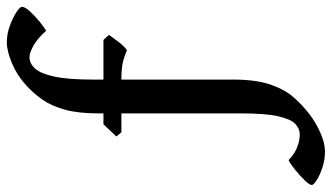

<svg xmlns="http://www.w3.org/2000/svg" viewBox="-356 -514 958 554"><g transform="rotate(-90 123.0 -237.0)"><path d="M380.4 -652.8Q380.4 -644 366.7 -629.2Q353 -614.3 336.4 -600.8Q319.8 -587.4 311 -583Q289.1 -607.9 268.3 -619.4Q247.6 -630.9 234.9 -630.9Q216.8 -630.9 202.1 -614.7Q187.5 -598.6 179 -559.1Q170.4 -519.5 170.4 -448.7V-417.5H284.7L299.3 -401.9Q291 -389.2 277.1 -371.6Q263.2 -354 254.4 -349.6Q244.1 -355 224.9 -360.4Q205.6 -365.7 170.4 -365.7V-43.9Q170.4 22.5 156 64.2Q141.6 106 118.9 131.6Q96.2 157.2 71.8 175.8Q46.9 195.3 16.8 208.5Q-13.2 221.7 -37.6 221.7Q-60.5 221.7 -82.5 214.6Q-104.5 207.5 -119.1 198.2Q-133.8 189 -133.8 183.6Q-133.8 177.2 -120.4 163.3Q-106.9 149.4 -89.8 135.5Q-72.8 121.6 -62 116.7Q-43 134.8 -23.9 141.8Q-4.9 148.9 12.2 148.9Q28.8 148.9 42.5 136Q56.2 123 64.5 86.7Q72.8 50.3 72.8 -20V-365.7H18.1L6.3 -380.4L41.5 -417.5H72.8V-431.6Q72.8 -489.7 83.5 -528.6Q94.2 -567.4 112.5 -593.5Q130.9 -619.6 153.3 -640.1Q182.6 -667 217.8 -681.6Q252.9 -696.3 277.8 -696.3Q302.2 -696.3 325.9 -687.5Q349.6 -678.7 365 -668.5Q380.4 -658.2 380.4 -652.8Z"/></g></svg>

Font: Dai Banna SIL Medium
Style: Regular
Weight: 500
Designer: Victor Gaultney
Foundry: SIL International
Version: Version 4.000